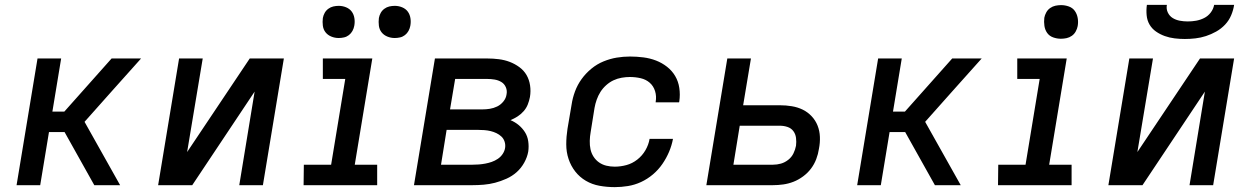

<svg xmlns="http://www.w3.org/2000/svg" viewBox="-20 -760 5140 788"><path d="M48 0 134 -520H231L195 -302H244L438 -520H559L440 -387L327 -260L473 0H367L245 -218H181L145 0Z M629 0 715 -520H812L748 -136L1005 -520H1145L1059 0H962L1025 -384L769 0Z M1226 0 1227 -84H1339L1397 -436H1305V-520H1508L1436 -84H1528V0ZM1600 -604Q1584 -604 1569.5 -610Q1555 -616 1546 -627.5Q1537 -639 1535 -654.5Q1533 -670 1535 -686Q1537 -697 1542.5 -707Q1548 -717 1557.5 -724Q1567 -731 1578 -733.5Q1589 -736 1600 -736Q1616 -736 1630.5 -730Q1645 -724 1653.5 -712.5Q1662 -701 1664.5 -685.5Q1667 -670 1664 -654Q1662 -643 1656.5 -633Q1651 -623 1642 -616Q1633 -609 1622 -606.5Q1611 -604 1600 -604ZM1370 -604Q1354 -604 1339.5 -610Q1325 -616 1316 -627.5Q1307 -639 1305 -654.5Q1303 -670 1305 -686Q1307 -697 1312.5 -707Q1318 -717 1327.5 -724Q1337 -731 1348 -733.5Q1359 -736 1370 -736Q1386 -736 1400.5 -730Q1415 -724 1423.5 -712.5Q1432 -701 1434.5 -685.5Q1437 -670 1434 -654Q1432 -643 1426.5 -633Q1421 -623 1412 -616Q1403 -609 1392 -606.5Q1381 -604 1370 -604Z M1679 0 1765 -520H1980Q2004 -520 2027.5 -517Q2051 -514 2072 -506Q2093 -498 2111.5 -484.5Q2130 -471 2141 -452Q2152 -433 2155.5 -409.5Q2159 -386 2155 -362Q2152 -346 2146 -331Q2140 -316 2129 -303.5Q2118 -291 2104 -282Q2090 -273 2075 -267Q2094 -259 2109 -246.5Q2124 -234 2134.5 -217.5Q2145 -201 2148 -180Q2151 -159 2148 -138Q2144 -115 2131.5 -92.5Q2119 -70 2100.5 -53.5Q2082 -37 2058.5 -26.5Q2035 -16 2012 -10Q1989 -4 1965.5 -2Q1942 0 1919 0ZM1827 -311H1959Q1975 -311 1990.5 -313.5Q2006 -316 2020.5 -323Q2035 -330 2046 -343.5Q2057 -357 2059 -373Q2062 -388 2056 -402Q2050 -416 2037.5 -423.5Q2025 -431 2010 -433.5Q1995 -436 1980 -436H1848ZM1790 -84H1919Q1932 -84 1945 -85Q1958 -86 1971.5 -88.5Q1985 -91 1998 -95.5Q2011 -100 2023 -108Q2035 -116 2043 -128Q2051 -140 2053 -153Q2055 -166 2051 -178.5Q2047 -191 2038 -199.5Q2029 -208 2017.5 -213.5Q2006 -219 1993.5 -222Q1981 -225 1967.5 -226Q1954 -227 1941 -227H1813Z M2503 8Q2471 8 2440.5 2.5Q2410 -3 2384.5 -18Q2359 -33 2341 -56Q2323 -79 2313.5 -107.5Q2304 -136 2304 -167.5Q2304 -199 2309 -231L2326 -331Q2330 -358 2340 -385Q2350 -412 2367 -435.5Q2384 -459 2407 -478Q2430 -497 2457 -508Q2484 -519 2511 -523.5Q2538 -528 2566 -528Q2593 -528 2620.5 -524.5Q2648 -521 2672.5 -511.5Q2697 -502 2717.5 -486Q2738 -470 2751 -448Q2764 -426 2768 -399Q2772 -372 2768 -344L2767 -340H2671V-342Q2675 -365 2668.5 -386Q2662 -407 2646.5 -420.5Q2631 -434 2609.5 -439Q2588 -444 2565 -444Q2549 -444 2531.5 -441Q2514 -438 2498 -430.5Q2482 -423 2468 -410.5Q2454 -398 2444.5 -383Q2435 -368 2429 -351Q2423 -334 2420 -317L2404 -217Q2401 -200 2400.5 -182Q2400 -164 2403.5 -147.5Q2407 -131 2416 -117Q2425 -103 2438.5 -93.5Q2452 -84 2468.5 -80Q2485 -76 2503 -76Q2527 -76 2551 -82.5Q2575 -89 2595.5 -105Q2616 -121 2629 -143.5Q2642 -166 2646 -190H2742Q2737 -163 2726 -137Q2715 -111 2698.5 -87Q2682 -63 2659.5 -44Q2637 -25 2611 -13Q2585 -1 2557.5 3.5Q2530 8 2503 8Z M2879 0 2965 -520H3062L3030 -328H3181Q3206 -328 3230 -324Q3254 -320 3274.5 -310Q3295 -300 3311 -283Q3327 -266 3335.5 -244.5Q3344 -223 3345 -198.5Q3346 -174 3341 -149Q3338 -128 3330 -107Q3322 -86 3308.5 -68Q3295 -50 3276 -36Q3257 -22 3236.5 -14Q3216 -6 3194.5 -3Q3173 0 3152 0ZM3152 -84Q3169 -84 3185 -88.5Q3201 -93 3215 -104Q3229 -115 3236.5 -130.5Q3244 -146 3247 -162Q3249 -178 3247 -194Q3245 -210 3236 -222Q3227 -234 3212 -239Q3197 -244 3181 -244H3016L2990 -84Z M3498 0 3584 -520H3681L3645 -302H3694L3888 -520H4009L3890 -387L3777 -260L3923 0H3817L3695 -218H3631L3595 0Z M4076 0 4077 -84H4189L4247 -436H4155V-520H4358L4286 -84H4378V0ZM4334 -601Q4318 -601 4302.5 -606.5Q4287 -612 4278 -624.5Q4269 -637 4266.5 -653.5Q4264 -670 4266 -687Q4268 -698 4274 -709Q4280 -720 4290 -727Q4300 -734 4311.5 -736.5Q4323 -739 4335 -739Q4351 -739 4366.5 -733.5Q4382 -728 4391 -715.5Q4400 -703 4403 -686.5Q4406 -670 4403 -653Q4401 -642 4395 -631Q4389 -620 4379 -613Q4369 -606 4357.5 -603.5Q4346 -601 4334 -601Z M4529 0 4615 -520H4712L4648 -136L4905 -520H5045L4959 0H4862L4925 -384L4669 0ZM4843 -600Q4822 -600 4801 -602.5Q4780 -605 4760.5 -612Q4741 -619 4724.5 -630.5Q4708 -642 4698 -659Q4688 -676 4686 -697.5Q4684 -719 4687 -740H4769Q4766 -723 4773 -708.5Q4780 -694 4793 -686Q4806 -678 4822 -675Q4838 -672 4855 -672Q4872 -672 4889 -675Q4906 -678 4922 -686Q4938 -694 4949 -708.5Q4960 -723 4963 -740H5045Q5042 -719 5033 -697.5Q5024 -676 5008 -659Q4992 -642 4971.5 -630.5Q4951 -619 4929.5 -612Q4908 -605 4886 -602.5Q4864 -600 4843 -600Z"/></svg>

Font: Iosevka Custom Medium Oblique
Style: Regular
Weight: 500
Italic angle: -9°
Designer: Belleve Invis
Foundry: Belleve Invis
Version: Version 27.0.1